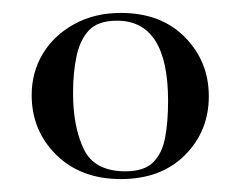

<svg xmlns="http://www.w3.org/2000/svg" viewBox="-20 -650 372 297"><path d="M167 -373Q105 -373 67 -410.5Q29 -448 29 -503Q29 -538 46 -566.5Q63 -595 94.5 -612.5Q126 -630 167 -630Q229 -630 266 -592.5Q303 -555 303 -501Q303 -447 266 -410Q229 -373 167 -373ZM174 -385Q203 -385 217 -399Q231 -413 235.5 -437.5Q240 -462 240 -494Q240 -618 161 -618Q132 -618 118 -603.5Q104 -589 98.5 -563.5Q93 -538 93 -506Q93 -454 109.5 -419.5Q126 -385 174 -385Z"/></svg>

Font: Cormorant Medium
Style: Regular
Weight: 500
Designer: Christian Thalmann (Catharsis Fonts)
Foundry: Catharsis Fonts
Version: Version 4.000